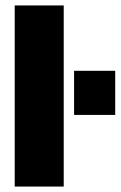

<svg xmlns="http://www.w3.org/2000/svg" viewBox="-20 -685 446 705"><path d="M214 -665V0H34V-665ZM403 -263H252V-425H403Z"/></svg>

Font: Blinker ExtraBold
Style: Regular
Weight: 800
Designer: Juergen Huber
Foundry: supertype
Version: Version 1.017;hotconv 1.0.117;makeotfexe 2.5.65602